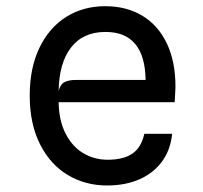

<svg xmlns="http://www.w3.org/2000/svg" viewBox="-20 -576 640 604"><path d="M73.5 -275.5Q73.5 -362 104 -425.5Q134.5 -489 188.2 -522.8Q242 -556.5 311 -556.5Q378 -556.5 427.8 -526.5Q477.5 -496.5 504.8 -439.5Q532 -382.5 532 -303Q532 -297 530.5 -271.5Q529.5 -259.5 529.5 -254.5H164.5Q165.5 -195.5 186.8 -154.8Q208 -114 242.5 -93.8Q277 -73.5 318.5 -73.5Q368.5 -73.5 396.5 -92.8Q424.5 -112 434 -155H521.5Q516.5 -104.5 489.8 -68Q463 -31.5 418.8 -12Q374.5 7.5 317 7.5Q248.5 7.5 193.2 -25.5Q138 -58.5 105.8 -122.5Q73.5 -186.5 73.5 -275.5ZM218.5 -324.5H438Q437 -399.5 405.5 -437.5Q374 -475.5 312 -475.5Q241 -475.5 203.2 -426.2Q165.5 -377 164.5 -289Q168.5 -309 181.5 -316.8Q194.5 -324.5 218.5 -324.5Z"/></svg>

Font: SplineSansMono30
Style: Regular
Weight: 400
Designer: Eben Sorkin, Mirko Velimirovic
Foundry: Sorkin Type
Version: Version 1.000